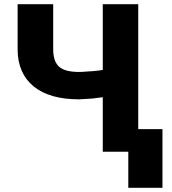

<svg xmlns="http://www.w3.org/2000/svg" viewBox="-20 -731 829 925"><path d="M646 -710.9V0H475.1V-262.7L424.8 -256.3L361.8 -252.4Q218.3 -252.4 142.1 -314.7Q65.9 -377 64.9 -491.2V-710.9H236.3V-493.7Q236.3 -435.5 264.4 -409.9Q292.5 -384.3 361.8 -384.3L376.5 -384.8Q436.5 -387.7 475.1 -394V-710.9ZM762.7 173.8H598.1V-108.9H762.7Z"/></svg>

Font: Roboto Black
Style: Regular
Weight: 900
Designer: Google
Version: Version 2.134; 2016